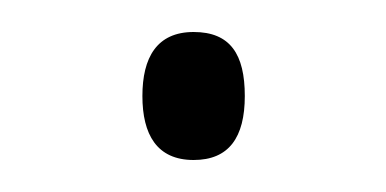

<svg xmlns="http://www.w3.org/2000/svg" viewBox="-20 -93 241 120"><path d="M69 -33C69 -9 78 7 101 7C123 7 133 -7 133 -33C133 -59 124 -73 101 -73C78 -73 69 -57 69 -33Z"/></svg>

Font: Noto Sans Myanmar UI Condensed ExtraLight
Style: Regular
Weight: 200
Width: 3
Designer: Monotype Design Team
Foundry: Monotype Imaging Inc.
Version: Version 2.103